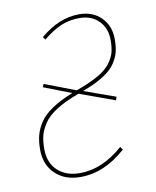

<svg xmlns="http://www.w3.org/2000/svg" viewBox="-67 -581 521 643"><g transform="rotate(-10 193.5 -259.0)"><path d="M348.6 -425.8Q348.6 -400.4 344.2 -382.6Q339.8 -364.7 326.7 -344.7Q313.5 -324.7 285.6 -306.9Q257.8 -289.1 213.9 -272.9L321.3 -234.4L316.9 -223.1L197.3 -266.6Q150.4 -249.5 120.4 -230.5Q90.3 -211.4 76.2 -190.2Q62 -168.9 57.1 -149.7Q52.2 -130.4 52.2 -104Q52.2 -57.1 80.8 -30.5Q109.4 -3.9 156.2 -3.9Q232.9 -3.9 303.7 -66.9L311 -56.6Q237.3 9.3 156.2 9.3Q103 9.3 70.6 -21.7Q38.1 -52.7 38.1 -104Q38.1 -131.3 43.5 -152.3Q48.8 -173.3 63 -195.1Q77.1 -216.8 105.7 -236.1Q134.3 -255.4 177.2 -272.5L83.5 -308.6L87.9 -319.3L193.4 -278.8H193.8Q239.7 -295.4 268.8 -312Q297.9 -328.6 311.8 -347.7Q325.7 -366.7 330.1 -383.8Q334.5 -400.9 334.5 -425.3Q334.5 -465.3 309.6 -490.5Q284.7 -515.6 244.6 -515.6Q209.5 -515.6 180.4 -503.2Q151.4 -490.7 119.6 -464.4L112.8 -474.1Q176.8 -528.3 245.1 -528.3Q291.5 -528.3 320.1 -499.5Q348.6 -470.7 348.6 -425.8Z"/></g></svg>

Font: Fira Sans Compressed Hair
Style: Italic
Weight: 100
Width: 3
Italic angle: -8°
Designer: Carrois Corporate & Edenspiekermann AG
Foundry: Carrois Corporate GbR & Edenspiekermann AG
Version: Version 4.203;PS 004.203;hotconv 1.0.88;makeotf.lib2.5.64775